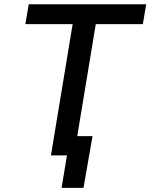

<svg xmlns="http://www.w3.org/2000/svg" viewBox="-20 -748 724 924"><path d="M102.1 -631.8 118.2 -727.5H683.6L667.5 -631.8H440.9L336.4 0H225.1L329.6 -631.8ZM276.4 156.2 302.2 0H263.7L278.8 -92.8H425.3L381.8 156.2Z"/></svg>

Font: Inter 16pt Medium
Style: Italic
Weight: 500
Italic angle: -9.3988°
Version: Version 4.001;git-66647c0bb